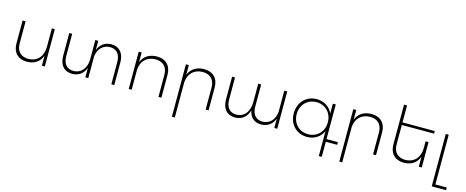

<svg xmlns="http://www.w3.org/2000/svg" viewBox="-44 -1568 6292 2590"><g transform="rotate(15 3102.0 -273.0)"><path d="M503 -521V-266C503 -130 429 -44 303 -41C198 -41 136 -104 136 -211V-521H94V-203C94 -75 168 1 293 1C396 0 470 -49 503 -139V0H544V-521Z M1336 -522C1247 -520 1183 -476 1151 -392V-521H1110V-237C1101 -118 1037 -44 933 -41C839 -41 787 -104 787 -211V-521H746V-203C746 -75 812 1 924 1C1014 0 1079 -47 1110 -133V0H1151V-303C1165 -411 1228 -477 1327 -480C1421 -480 1473 -417 1473 -310V0H1514V-318C1514 -445 1447 -522 1336 -522Z M1971 -522C1866 -520 1792 -473 1757 -385V-521H1716V0H1757V-281C1766 -402 1841 -477 1961 -480C2068 -480 2131 -417 2131 -310V0H2172V-318C2172 -445 2098 -522 1971 -522Z M2630 -522C2525 -520 2451 -473 2416 -385V-521H2375V211H2416V-281C2425 -402 2500 -477 2620 -480C2727 -480 2790 -417 2790 -310V0H2831V-318C2831 -445 2757 -522 2630 -522Z M3749 -521V-226C3737 -113 3674 -44 3572 -41C3478 -41 3426 -104 3426 -211V-521H3385V-265C3385 -130 3319 -44 3207 -41C3113 -41 3061 -104 3061 -211V-521H3020V-203C3020 -75 3086 1 3198 1C3294 0 3361 -52 3389 -149C3406 -54 3468 1 3562 1C3652 0 3718 -46 3749 -131V0H3790V-521Z M4627 -37H4468V-521H4427V-384C4388 -470 4307 -524 4204 -524C4057 -524 3951 -414 3951 -260C3951 -107 4057 3 4204 3C4307 3 4388 -51 4427 -137V211H4468V0H4627ZM4210 -36C4083 -36 3992 -130 3992 -260C3992 -389 4083 -484 4210 -484C4336 -484 4427 -390 4427 -260C4427 -130 4336 -36 4210 -36Z M4968 -522C4863 -520 4789 -473 4754 -385V-521H4713V211H4754V-281C4763 -402 4838 -477 4958 -480C5065 -480 5128 -417 5128 -310V0H5169V-318C5169 -445 5095 -522 4968 -522Z M5851 -484V-520H5400V-757H5358V-203C5358 -75 5432 1 5557 1C5660 0 5734 -49 5767 -139V0H5808V-354H5767V-266C5767 -130 5693 -44 5567 -41C5462 -41 5400 -104 5400 -211V-484Z M6045 174V-521H6004V211H6204V174Z"/></g></svg>

Font: Montserrat arm ExtraLight
Style: Regular
Weight: 275
Designer: Julieta Ulanovsky
Foundry: Julieta Ulanovsky
Version: Version 6.000;PS 006.000;hotconv 1.0.88;makeotf.lib2.5.64775